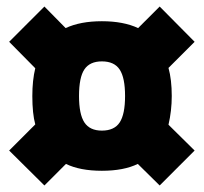

<svg xmlns="http://www.w3.org/2000/svg" viewBox="-20 -621 624 588"><path d="M8 -160 88 -240Q79 -273 79 -327Q79 -375 88 -412L8 -493L116 -601L181 -535Q226 -556 292 -556Q358 -556 403 -535L469 -601L576 -493L496 -413Q506 -377 506 -327Q506 -282 496 -239L576 -160L469 -53L402 -119Q359 -98 292 -98Q225 -98 182 -119L116 -53ZM363 -327Q363 -383 346.5 -408Q330 -433 292 -433Q255 -433 238.5 -408.5Q222 -384 222 -327Q222 -271 238.5 -246Q255 -221 292 -221Q330 -221 346.5 -246Q363 -271 363 -327Z"/></svg>

Font: Alfa Slab One
Style: Regular
Weight: 400
Designer: JM Sole
Foundry: JM Sole
Version: Version 2.000